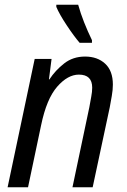

<svg xmlns="http://www.w3.org/2000/svg" viewBox="-20 -786 535 808"><path d="M12 2H98L153 -259Q176 -370 220.5 -421Q265 -472 312 -472Q368 -472 368 -417Q368 -400 364 -379Q360 -358 356 -335L285 2H370L442 -335Q446 -357 450.5 -382.5Q455 -408 455 -430Q455 -488 422.5 -518Q390 -548 338 -548Q287 -548 250 -519Q213 -490 188 -452H186L197 -538H126ZM315 -606H367V-617Q349 -654 334 -692Q319 -730 309 -766H217V-757Q230 -726 260.5 -680Q291 -634 315 -606Z"/></svg>

Font: Noto Sans UI SemiCondensed
Style: Italic
Weight: 400
Width: 4
Italic angle: -12°
Designer: Monotype Design Team
Foundry: Monotype Imaging Inc.
Version: Version 1.901